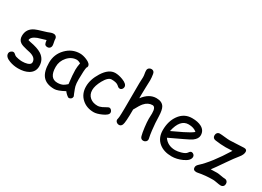

<svg xmlns="http://www.w3.org/2000/svg" viewBox="-20 -1548 3215 2353"><g transform="rotate(30 1588.0 -372.0)"><path d="M397.5 -376Q370.6 -376 359.9 -394Q352.5 -406.7 347.2 -446.8Q310.5 -437.5 234.4 -412.6Q155.8 -381.3 155.3 -335.4Q169.9 -330.1 184.1 -327.6Q296.4 -307.6 351.1 -272.5Q430.7 -221.2 430.7 -124Q430.7 -44.4 361.8 -3.9Q304.7 29.3 217.3 29.3Q153.3 29.3 95.2 7.8Q20 -19.5 20 -68.4Q20 -87.9 35.4 -102.5Q50.8 -117.2 70.3 -117.2Q85.4 -117.2 109.4 -93.8Q121.1 -82.5 162.1 -75.2Q194.8 -69.3 217.3 -69.3Q258.3 -69.3 289.6 -79.1Q335 -93.3 335 -124Q335 -190.4 242.2 -213.9L191.4 -225.1Q126.5 -239.3 99.1 -258.3Q59.6 -285.6 59.6 -340.8Q59.6 -442.9 155.8 -486.3Q185.1 -499.5 249.5 -517.8Q314 -536.1 341.8 -548.8Q361.8 -557.6 385.3 -557.6Q406.2 -557.6 419.7 -543.9Q433.1 -530.3 433.1 -508.3Q433.1 -494.1 439.2 -466.8Q445.3 -439.5 445.3 -425.3Q445.3 -403.3 431.9 -389.6Q418.5 -376 397.5 -376Z M936 32.2Q926.8 32.2 902.3 10.7Q880.4 -9.3 869.6 -24.9Q822.8 0.5 787.1 13.4Q751.5 26.4 727.5 26.4Q613.3 26.4 561 -38.1Q511.7 -98.6 511.7 -223.6Q511.7 -341.8 593 -425.8Q674.3 -509.8 787.1 -509.8Q829.6 -509.8 882.3 -487.8Q948.7 -460.4 948.7 -421.9Q948.7 -408.7 939 -398.4Q934.1 -379.9 931.4 -337.4Q928.7 -294.9 928.2 -228.5Q927.7 -168 936.5 -132.8Q941.4 -111.3 967.3 -46.9Q970.7 -38.1 978.5 -21L981.4 -12.7Q981.4 6.8 967.8 19.5Q954.1 32.2 936 32.2ZM834.5 -307.1Q834.5 -328.1 837.2 -352.8Q839.8 -377.4 845.2 -405.3Q827.1 -414.6 814.2 -418.9Q801.3 -423.3 793.5 -423.3Q717.8 -423.3 662.8 -361.6Q607.9 -299.8 607.9 -219.2Q607.9 -139.2 636.2 -99.1Q664.6 -59.1 721.2 -59.1Q768.1 -59.1 800.8 -76.2Q818.4 -85.4 850.1 -113.3Q834.5 -242.7 834.5 -307.1Z M1287.1 30.8Q1187 30.8 1120.1 -29.8Q1049.8 -93.3 1049.8 -197.3Q1049.8 -296.4 1115.7 -401.9Q1189 -519 1280.8 -519Q1328.6 -519 1387.7 -496.6Q1462.4 -467.8 1462.4 -426.3Q1462.4 -407.7 1450.2 -393.3Q1438 -378.9 1419.9 -378.9Q1405.8 -378.9 1395.3 -387.5Q1384.8 -396 1375 -404.3Q1346.2 -427.2 1280.8 -427.2Q1231 -427.2 1182.1 -338.4Q1137.7 -256.8 1137.7 -197.3Q1137.7 -132.8 1181.6 -95.7Q1222.7 -61 1287.1 -61Q1316.4 -61 1349.6 -76.7L1406.2 -106.9Q1420.9 -114.7 1427.2 -114.7Q1445.3 -114.7 1458.5 -100.3Q1471.7 -85.9 1471.7 -67.4Q1471.7 -31.7 1396.5 1.5Q1330.6 30.8 1287.1 30.8Z M1988.8 30.3Q1954.1 30.3 1943.4 -6.8Q1932.1 -46.9 1922.9 -120.6Q1914.1 -191.4 1914.1 -236.8Q1914.1 -249.5 1915.3 -275.4Q1916.5 -301.3 1916.5 -314Q1916.5 -405.8 1870.6 -405.8Q1808.6 -405.8 1759.8 -349.6Q1734.9 -320.8 1691.4 -239.7Q1691.4 -53.7 1675.8 -19.5Q1662.1 10.7 1633.3 10.7Q1613.3 10.7 1598.1 -2.9Q1583 -16.6 1583 -36.1Q1583 -43 1587.4 -57.6Q1591.3 -69.8 1592.8 -128.9L1594.2 -201.2L1595.7 -560.1Q1599.1 -620.6 1599.1 -641.6Q1599.1 -666.5 1594.5 -688.7Q1589.8 -710.9 1589.8 -734.9Q1589.8 -755.4 1604 -768.8Q1618.2 -782.2 1638.7 -782.2Q1678.7 -782.2 1685.5 -739.3Q1693.4 -691.9 1693.4 -653.8Q1693.4 -602.5 1689.9 -546.9Q1687 -493.7 1687.5 -439.9L1688 -397Q1728 -450.7 1773.7 -477.3Q1819.3 -503.9 1870.6 -503.9Q1951.7 -503.9 1981.9 -451.2Q2003.4 -414.1 2006.3 -326.2L2010.3 -232.9L2020 -131.3Q2026.9 -74.2 2036.6 -30.8Q2038.6 -22.5 2038.6 -16.6Q2038.6 3.4 2023.9 16.8Q2009.3 30.3 1988.8 30.3Z M2385.7 22.5Q2275.4 22.5 2207 -32.7Q2132.3 -93.8 2132.3 -203.6Q2132.3 -330.6 2193.8 -416.5Q2260.7 -510.3 2372.6 -510.3Q2453.6 -510.3 2504.9 -482.9Q2567.9 -449.2 2567.9 -379.4Q2567.9 -330.6 2512.7 -290.5Q2488.3 -272.9 2409.2 -235.8L2222.7 -147.5Q2250 -106.9 2290.8 -86.4Q2331.5 -65.9 2385.7 -65.9Q2419.4 -65.9 2464.8 -78.6Q2522.5 -94.7 2539.1 -120.8Q2555.7 -147 2574.7 -147Q2591.8 -147 2605.2 -134Q2618.7 -121.1 2618.7 -104Q2618.7 -49.8 2531.2 -10.7Q2456.5 22.5 2385.7 22.5ZM2372.6 -422.4Q2313 -422.4 2273.4 -376.2Q2233.9 -330.1 2214.4 -237.3L2364.3 -308.6Q2452.6 -351.6 2490.2 -383.3Q2448.2 -422.4 2372.6 -422.4Z M3108.4 -395Q3064.9 -342.8 2997.1 -243.7Q2918.5 -128.4 2881.8 -80.6Q2933.1 -83 2971.2 -83Q2990.2 -83 3027.8 -75.7Q3065.4 -68.4 3084.5 -68.4Q3106 -68.4 3119.4 -54.4Q3132.8 -40.5 3132.8 -19Q3132.8 2.9 3119.4 16.6Q3106 30.3 3084.5 30.3Q3065.4 30.3 3027.8 22.9Q2990.2 15.6 2971.2 15.6Q2861.3 15.6 2762.7 35.6Q2752.4 37.6 2744.6 37.6Q2697.3 37.6 2697.3 -3.9Q2697.3 -28.3 2721.7 -50.8Q2849.1 -166 2999 -409.7Q2934.1 -405.8 2904.8 -405.8Q2832.5 -405.8 2756.3 -417Q2712.9 -423.3 2712.9 -465.3Q2712.9 -486.8 2726.1 -501.2Q2739.3 -515.6 2759.3 -515.6Q2783.2 -515.6 2831.5 -510Q2879.9 -504.4 2904.8 -504.4Q2938 -504.4 3004.4 -509Q3070.8 -513.7 3104 -513.7Q3145.5 -513.7 3145.5 -479.5Q3145.5 -439.9 3108.4 -395Z"/></g></svg>

Font: Candra Sangkala
Style: Regular
Weight: 400
Designer: R.S. Wihananto
Foundry: R.S. Wihananto
Version: Version 2.0.1